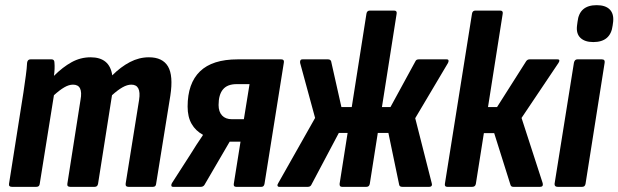

<svg xmlns="http://www.w3.org/2000/svg" viewBox="-20 -724 2396 744"><path d="M26 0Q13 0 15 -12L71 -367Q76 -402 80 -430.5Q84 -459 85 -481Q87 -494 98 -494H180Q191 -494 191 -481Q192 -470 191.5 -457Q191 -444 189 -430Q223 -464 257.5 -483Q292 -502 331 -502Q405 -502 415 -432Q448 -465 483.5 -483.5Q519 -502 557 -502Q610 -502 631 -466.5Q652 -431 640 -353L585 -12Q584 0 573 0H478Q465 0 467 -13L519 -337Q528 -396 489 -396Q473 -396 454.5 -385.5Q436 -375 414 -355L360 -12Q358 0 347 0H252Q239 0 241 -12L292 -337Q303 -396 263 -396Q247 -396 229 -385.5Q211 -375 189 -355L134 -12Q133 0 121 0Z M651 0Q645 0 644 -4Q643 -8 646 -14L718 -126Q729 -144 741 -162.5Q753 -181 766 -200V-202Q738 -217 722.5 -244Q707 -271 707 -311Q707 -401 755 -447.5Q803 -494 901 -494H1070Q1082 -494 1080 -482L1005 -12Q1003 0 993 0H895Q884 0 886 -12L912 -175H870L772 -7Q767 0 758 0ZM879 -262H925L947 -398H897Q861 -398 844 -377.5Q827 -357 827 -317Q827 -291 840.5 -276.5Q854 -262 879 -262Z M1062 0Q1057 0 1055.5 -4Q1054 -8 1058 -14L1201 -267L1143 -480Q1142 -486 1144 -490Q1146 -494 1152 -494H1251Q1260 -494 1263 -487L1303 -309H1343L1400 -671Q1402 -683 1413 -683H1507Q1519 -683 1517 -671L1460 -309H1493L1590 -487Q1593 -494 1603 -494H1711Q1717 -494 1718 -490Q1719 -486 1716 -480L1589 -266L1653 -14Q1655 -8 1652.5 -4Q1650 0 1643 0H1539Q1529 0 1527 -7L1485 -209H1444L1413 -12Q1411 0 1400 0H1305Q1295 0 1296 -12L1327 -209H1293L1186 -7Q1182 0 1173 0Z M2140 -494Q2147 -494 2147.5 -490Q2148 -486 2144 -480L2001 -267L2083 -14Q2086 0 2073 0H1969Q1960 0 1958 -8L1895 -208H1855L1824 -12Q1822 0 1810 0H1713Q1702 0 1704 -12L1809 -671Q1811 -683 1822 -683H1918Q1930 -683 1928 -671L1871 -309H1906L2019 -487Q2024 -494 2032 -494Z M2141 0Q2128 0 2129 -12L2204 -481Q2207 -494 2217 -494H2312Q2325 -494 2323 -481L2249 -12Q2247 0 2236 0ZM2279 -561Q2246 -561 2229 -577.5Q2212 -594 2216 -625L2218 -640Q2225 -704 2292 -704Q2326 -704 2342.5 -687.5Q2359 -671 2356 -640L2354 -625Q2346 -561 2279 -561Z"/></svg>

Font: Sofia Sans Condensed ExtraBold
Style: Italic
Weight: 800
Italic angle: -9°
Version: Version 4.100